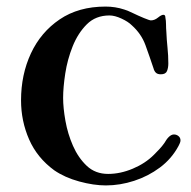

<svg xmlns="http://www.w3.org/2000/svg" viewBox="-20 -560 580 584"><path d="M529 -133Q529 -129 527 -124.5Q525 -120 523 -116Q502 -77 466.5 -50.5Q431 -24 388 -10Q345 4 302 4Q265 4 221 -8Q177 -20 145 -42Q93 -80 68.5 -136Q44 -192 44 -255Q44 -333 74 -397.5Q104 -462 161.5 -501Q219 -540 301 -540Q331 -540 358 -531Q366 -529 383.5 -520.5Q401 -512 418 -505Q435 -498 439 -498Q450 -498 460.5 -506.5Q471 -515 477 -515Q483 -515 483 -507Q485 -497 485 -485.5Q485 -474 486 -463Q487 -439 489.5 -415Q492 -391 492 -367Q492 -354 488 -344Q484 -334 469 -334Q459 -334 454 -339Q449 -344 447 -352Q435 -388 422.5 -422.5Q410 -457 381 -483Q370 -494 349.5 -503.5Q329 -513 313 -513Q271 -513 244 -486Q217 -459 201 -419Q185 -379 178.5 -336.5Q172 -294 172 -262Q172 -232 179 -192.5Q186 -153 202 -116.5Q218 -80 244 -55.5Q270 -31 309 -31Q346 -31 384 -47Q422 -63 448 -89Q456 -97 464.5 -106Q473 -115 480 -125Q483 -130 486 -134.5Q489 -139 493 -143Q501 -151 509 -151Q517 -151 523 -146Q529 -141 529 -133Z"/></svg>

Font: Kaisei Tokumin
Style: Bold
Weight: 700
Designer: Font-Kai, 金井和夫
Foundry: KAZUO KANAI
Version: Version 5.003